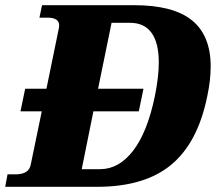

<svg xmlns="http://www.w3.org/2000/svg" viewBox="-50 -720 832 740"><path d="M762 -464Q762 -411 749 -350Q713 -171 610.5 -85.5Q508 0 324 0H-30L-21 -48H10Q63 -48 69 -88L111 -291H29L47 -378H129L177 -612Q178 -616 178 -622Q178 -652 133 -652H102L112 -700H467Q618 -700 690 -641.5Q762 -583 762 -464ZM562 -479Q562 -555 534 -593.5Q506 -632 452 -632H380L328 -378H503L485 -291H310L265 -68H336Q408 -68 463 -139Q518 -210 547 -350Q562 -425 562 -479Z"/></svg>

Font: Taviraj Black
Style: Italic
Weight: 900
Italic angle: -12°
Designer: Katatrad Team
Foundry: CadsonDemak
Version: Version 1.001